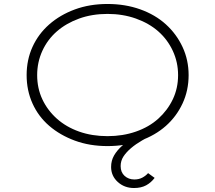

<svg xmlns="http://www.w3.org/2000/svg" viewBox="-20 -725 1083 966"><path d="M654 221Q606 221 572.5 190.5Q539 160 539 115Q539 83 554 57Q569 31 595.5 7.5Q622 -16 658.5 -38.5Q695 -61 739 -84L762 -56Q727 -37 695 -18.5Q663 0 639 20.5Q615 41 601 62.5Q587 84 587 111Q587 142 607 160Q627 178 656 178Q679 178 696.5 168.5Q714 159 725 146L758 170Q740 194 715 207.5Q690 221 654 221ZM521 10Q431 10 356.5 -17.5Q282 -45 227.5 -92Q173 -139 143.5 -204.5Q114 -270 114 -347Q114 -424 143.5 -489Q173 -554 227.5 -602Q282 -650 356.5 -677.5Q431 -705 521 -705Q610 -705 685.5 -678Q761 -651 814.5 -602.5Q868 -554 898.5 -488.5Q929 -423 929 -347Q929 -270 898.5 -204.5Q868 -139 814.5 -91.5Q761 -44 685.5 -17Q610 10 521 10ZM521 -40Q598 -40 664 -63Q730 -86 776.5 -128Q823 -170 849.5 -225.5Q876 -281 876 -347Q876 -412 849.5 -469Q823 -526 776.5 -567Q730 -608 664 -631.5Q598 -655 521 -655Q443 -655 378 -631.5Q313 -608 266 -567Q219 -526 193 -469Q167 -412 167 -347Q167 -281 193 -225.5Q219 -170 266 -128Q313 -86 378 -63Q443 -40 521 -40Z"/></svg>

Font: Lexend Tera ExtraLight
Style: Regular
Weight: 250
Designer: Bonnie Shaver-Troup, Thomas Jockin
Foundry: Lexend
Version: Version 1.007